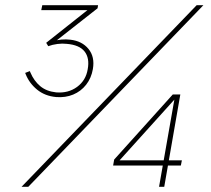

<svg xmlns="http://www.w3.org/2000/svg" viewBox="-20 -720 814 740"><path d="M79 -434 77 -439 95 -446 97 -441Q111 -408 135 -388Q159 -368 196 -364Q243 -360 277 -385Q311 -410 318 -453Q326 -496 306 -521.5Q286 -547 237 -551Q220 -553 201 -550.5Q182 -548 166 -542L158 -555L336 -696L337 -681H139L143 -700H358L356 -688L193 -560L186 -561Q199 -566 217 -567.5Q235 -569 251 -567Q296 -562 321 -531.5Q346 -501 338 -454Q332 -419 312 -393.5Q292 -368 262 -355.5Q232 -343 196 -346Q153 -350 123 -374.5Q93 -399 79 -434ZM652 -336 430 -90 428 -102H681L677 -82H416L420 -105L646 -356H675L613 0H593ZM738 -700H764L89 0H63Z"/></svg>

Font: Fixel Italic Variable Display Thin
Style: Italic
Weight: 100
Italic angle: -10°
Designer: AlfaBravo + MacPaw
Foundry: Kyrylo Tkachov, Marchela Mozhyna, Serhii Makarenko, Maria Weinstein, Zakhar Kryvoshyya
Version: Version 1.210;Glyphs 3.2 (3217)